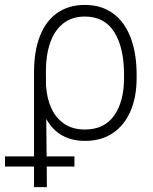

<svg xmlns="http://www.w3.org/2000/svg" viewBox="-71 -558 616 775"><path d="M271.5 -538.1Q338.4 -538.1 385.3 -503.9Q432.1 -469.7 456.3 -406.2Q480.5 -342.8 480.5 -255.9V-243.2Q480.5 -167.5 456.1 -110.1Q431.6 -52.7 384.8 -21Q337.9 10.7 272.5 10.7Q165 10.7 115.7 -78.1L117.2 73.2H229.5V114.3H117.7L118.2 197.3H66.4V114.3H-50.8V73.2H66.4V-266.6Q66.4 -353 90.8 -414.1Q115.2 -475.1 161.4 -506.6Q207.5 -538.1 271.5 -538.1ZM114.7 -207.5 115.2 -208Q118.7 -159.2 136.7 -120.1Q154.8 -81.1 188.7 -58.1Q222.7 -35.2 271.5 -35.2Q350.1 -35.2 389.9 -91.8Q429.7 -148.4 429.7 -243.2V-255.9Q429.7 -366.2 390.1 -428.7Q350.6 -491.2 271.5 -491.2Q218.8 -491.2 183.3 -462.6Q147.9 -434.1 130.9 -383.5Q113.8 -333 114.3 -267.6Z"/></svg>

Font: Pretendard Std ExtraLight
Style: Regular
Weight: 200
Designer: Base glyphs from Inter by Rasmus Andersson; Hangeul glyphs from Noto Sans CJK(Source Han Sans) by Jang Soo-young and Kan
Foundry: Kil Hyung-jin
Version: Version 1.309